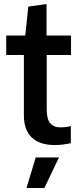

<svg xmlns="http://www.w3.org/2000/svg" viewBox="-20 -717 390 957"><path d="M158 68H274L201 220H112ZM254 6Q177 6 138 -32Q99 -70 99 -143V-443H11V-540H106L121 -684L212 -697V-540H334V-443H213V-169Q213 -123 230.5 -102.5Q248 -82 282 -82Q293 -82 306.5 -83.5Q320 -85 333 -89V-3Q313 1 293.5 3.5Q274 6 254 6Z"/></svg>

Font: Encode Sans Compressed
Style: SemiBold
Weight: 600
Designer: Pablo Impallari, Andres Torresi
Foundry: Pablo Impallari, Andres Torresi
Version: Version 1.000; ttfautohint (v1.00) -l 8 -r 50 -G 200 -x 14 -